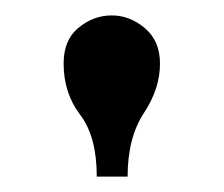

<svg xmlns="http://www.w3.org/2000/svg" viewBox="-20 -812 290 249"><path d="M125 -792Q148.4 -792 168 -775.4Q187.5 -758.8 187.5 -729.5Q187.5 -697.3 167 -666Q145.5 -633.8 145.5 -583H105.5Q105.5 -634.8 84 -663.1Q62.5 -691.4 62.5 -729.5Q62.5 -759.8 81.1 -775.4Q100.6 -792 125 -792Z"/></svg>

Font: okolaksMetalik
Style: bold
Weight: 700
Width: 7
Version: Version 0.6